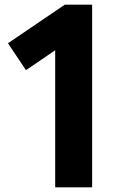

<svg xmlns="http://www.w3.org/2000/svg" viewBox="-20 -801 490 821"><path d="M374 0H216V-586L91 -501L14 -616L257 -781H374Z"/></svg>

Font: Tanohe Sans
Style: Bold
Weight: 700
Designer: Village Type and Design LLC & Cristiano Sobral
Foundry: Cooper Hewitt Smithsonian Design Museum
Version: Version 1.00;September 29, 2021;FontCreator 13.0.0.2655 64-b